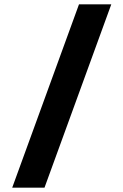

<svg xmlns="http://www.w3.org/2000/svg" viewBox="-20 -737 565 880"><path d="M342 -717H490L184 123H36Z"/></svg>

Font: Noto Sans Syriac ExtraBold
Style: Regular
Weight: 800
Designer: Patrick Giasson and the Monotype Design Team
Foundry: Monotype Imaging Inc.
Version: Version 3.000; ttfautohint (v1.8.4.7-5d5b)